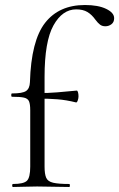

<svg xmlns="http://www.w3.org/2000/svg" viewBox="-20 -746 475 766"><path d="M31.8 0Q28.6 0 28.6 -6Q28.6 -12 31.8 -12Q74.6 -12 87.6 -25Q100.6 -38 100.6 -81V-306Q100.6 -330.4 95.8 -341.7Q91 -353 75.8 -356.5Q60.6 -360 27.8 -360Q24.8 -360 24.8 -366.6Q24.8 -373.2 27.8 -373.2Q70 -373.2 84.2 -383.1Q98.4 -393 99.4 -418Q104.4 -584 160 -655Q215.6 -726 319 -726Q371.8 -726 403.6 -710.6Q435.4 -695.2 435.4 -673.4Q435.4 -657.4 424.6 -649.3Q413.8 -641.2 400.4 -641.2Q387.8 -641.2 379.3 -647.5Q370.8 -653.8 360.6 -667.4Q346.4 -687.4 328.9 -698Q311.4 -708.6 284 -708.6Q229 -708.6 193.4 -644.8Q157.8 -581 157.8 -439V-81Q157.8 -52 164.2 -37Q170.6 -22 192 -17Q213.4 -12 256.4 -12Q258.8 -12 258.8 -6Q258.8 0 256.4 0Q223 0 191.9 -1Q160.8 -2 128.2 -2Q101.6 -2 76.5 -1Q51.4 0 31.8 0ZM283.2 -337.4Q244.2 -347.2 208.7 -349.9Q173.2 -352.6 133.2 -352.6V-374.6Q172 -374.6 208.6 -377.6Q245.2 -380.6 286.2 -384.6Q289.2 -384.6 291.2 -377.9Q293.2 -371.2 293.2 -361.4Q293.2 -353.8 290.1 -345.1Q287 -336.4 283.2 -337.4Z"/></svg>

Font: Cormorant Garamond Light
Style: Regular
Weight: 300
Designer: Christian Thalmann (Catharsis Fonts)
Foundry: Catharsis Fonts
Version: Version 4.001